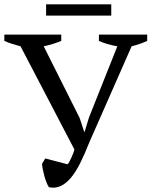

<svg xmlns="http://www.w3.org/2000/svg" viewBox="-20 -860 700 887"><path d="M0 0ZM522 -646Q472 -655 437 -671V-700H660V-671Q647 -665 629 -658.5Q611 -652 588 -646L392 -201Q371 -147 350 -105.5Q329 -64 307 -38Q285 -12 260 -0.5Q235 11 206 5Q200 -4 194.5 -18Q189 -32 185 -47Q181 -62 178 -76.5Q175 -91 174 -103L189 -128L292 -101Q296 -105 300.5 -113Q305 -121 309.5 -131Q314 -141 318 -151Q322 -161 324 -169L75 -646Q56 -651 37 -657Q18 -663 0 -671V-700H263V-671Q246 -664 225.5 -657.5Q205 -651 182 -646L348 -315L369 -251H371L391 -317ZM193 -788V-840H494V-788Z"/></svg>

Font: PT Serif
Style: Regular
Weight: 400
Designer: A.Korolkova, O.Umpeleva, V.Yefimov
Foundry: ParaType Ltd
Version: Version 1.000W OFL; ttfautohint (v1.6)